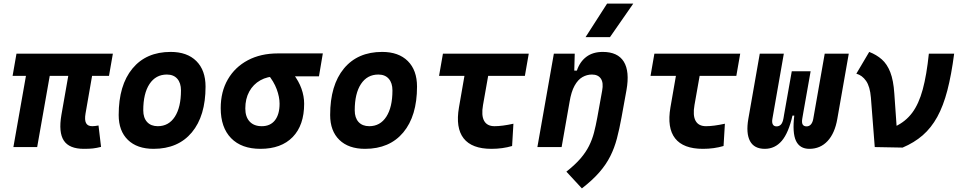

<svg xmlns="http://www.w3.org/2000/svg" viewBox="-20 -815 5313 1064"><path d="M444.8 9.8Q363.8 9.8 333.7 -35.9Q303.7 -81.5 320.3 -178.2L379.9 -517.6H511.7L454.1 -186.5Q447.8 -150.4 456.8 -133.1Q465.8 -115.7 491.2 -115.7Q498.5 -115.7 506.8 -116.7Q515.1 -117.7 525.9 -119.6L540 -1Q514.6 5.4 495.1 7.6Q475.6 9.8 444.8 9.8ZM49.8 -394.5 71.3 -517.6H605.5L584 -394.5ZM54.2 0 145.5 -517.6H277.3L186 0Z M831.1 9.8Q739.7 9.8 688.7 -39.8Q637.7 -89.4 637.7 -177.7Q637.7 -342.8 713.9 -435.1Q790 -527.3 925.8 -527.3Q1017.1 -527.3 1068.1 -476.6Q1119.1 -425.8 1119.1 -335Q1119.1 -172.4 1043.1 -81.3Q967 9.8 831.1 9.8ZM854.4 -115.7Q915 -115.7 949 -168.2Q982.9 -220.7 982.9 -314Q982.9 -355.2 962.5 -378.5Q942 -401.9 904.8 -401.9Q843.2 -401.9 808.5 -349.5Q773.9 -297.1 773.9 -203.6Q773.9 -162.1 795.2 -138.9Q816.4 -115.7 854.4 -115.7Z M1423.3 9.8Q1318.4 9.8 1260.7 -49.3Q1203.1 -108.4 1203.1 -215.8Q1203.1 -307.1 1242.7 -375.2Q1282.2 -443.4 1353.5 -481.2Q1424.8 -519 1520 -519H1769L1747.6 -392.1H1514.6Q1461.9 -392.1 1422.6 -369.9Q1383.3 -347.7 1361.3 -307.6Q1339.4 -267.6 1339.4 -213.9Q1339.4 -167.5 1363.3 -141.6Q1387.2 -115.7 1430.7 -115.7Q1478 -115.7 1503.7 -148.4Q1529.3 -181.2 1529.3 -240.2Q1529.3 -277.8 1513.4 -320.6Q1497.6 -363.3 1462.9 -405.3H1605Q1635.7 -365.7 1650.6 -323.7Q1665.5 -281.7 1665.5 -240.2Q1665.5 -121.1 1602.1 -55.7Q1538.6 9.8 1423.3 9.8Z M2002.9 9.8Q1911.6 9.8 1860.6 -39.8Q1809.6 -89.4 1809.6 -177.7Q1809.6 -342.8 1885.7 -435.1Q1961.9 -527.3 2097.7 -527.3Q2189 -527.3 2240 -476.6Q2291 -425.8 2291 -335Q2291 -172.4 2215 -81.3Q2138.9 9.8 2002.9 9.8ZM2026.3 -115.7Q2086.9 -115.7 2120.8 -168.2Q2154.8 -220.7 2154.8 -314Q2154.8 -355.2 2134.3 -378.5Q2113.9 -401.9 2076.7 -401.9Q2015 -401.9 1980.4 -349.5Q1945.8 -297.1 1945.8 -203.6Q1945.8 -162.1 1967 -138.9Q1988.3 -115.7 2026.3 -115.7Z M2703.6 9.8Q2594.7 9.8 2549.3 -48.3Q2503.9 -106.4 2523.4 -219.7L2575.2 -517.6H2707L2656.7 -232.9Q2646.5 -175.3 2662.8 -145.5Q2679.2 -115.7 2720.7 -115.7Q2762.7 -115.7 2825.2 -129.4L2817.9 -5.9Q2765.1 9.8 2703.6 9.8ZM2413.1 -394.5 2434.6 -517.6H2910.2L2888.7 -394.5Z M2958 0 3049.3 -517.6H3165L3161.6 -394L3092.3 0ZM3320.3 -527.3Q3403.3 -527.3 3436.8 -473.4Q3470.2 -419.4 3451.7 -315.4L3424.3 -164.6Q3412.6 -100.1 3398.7 -47.4Q3384.8 5.4 3361.8 51Q3338.9 96.7 3301.3 139.9Q3263.7 183.1 3204.6 229L3118.7 136.2Q3167 98.1 3196.8 63.5Q3226.6 28.8 3244.1 -6.3Q3261.7 -41.5 3271.7 -79.8Q3281.7 -118.2 3290 -163.6L3316.9 -312.5Q3325.2 -356.4 3309.8 -379.2Q3294.4 -401.9 3260.3 -401.9Q3232.4 -401.9 3207.5 -387.7Q3182.6 -373.5 3164.1 -340.1Q3145.5 -306.6 3136.2 -249.5L3159.7 -423.8H3176.8Q3193.4 -473.1 3229.5 -500.2Q3265.6 -527.3 3320.3 -527.3ZM3225.1 -609.4 3344.2 -794.9H3489.3L3360.4 -609.4Z M3875.5 9.8Q3766.6 9.8 3721.2 -48.3Q3675.8 -106.4 3695.3 -219.7L3747.1 -517.6H3878.9L3828.6 -232.9Q3818.4 -175.3 3834.7 -145.5Q3851.1 -115.7 3892.6 -115.7Q3934.6 -115.7 3997.1 -129.4L3989.7 -5.9Q3937 9.8 3875.5 9.8ZM3585 -394.5 3606.4 -517.6H4082L4060.5 -394.5Z M4465.3 9.8Q4412.1 9.8 4391.1 -34.4Q4370.1 -78.6 4381.8 -176.3L4432.1 -193.4L4426.3 -159.7Q4421.9 -135.3 4428.2 -125Q4434.6 -114.7 4449.7 -114.7Q4464.4 -114.7 4473.9 -125.7Q4483.4 -136.7 4486.8 -156.2L4550.3 -517.6H4683.6L4620.1 -156.2Q4606.4 -76.7 4566.2 -33.4Q4525.9 9.8 4465.3 9.8ZM4218.3 9.8Q4159.2 9.8 4136.2 -33.4Q4113.3 -76.7 4127 -156.2L4190.4 -517.6H4323.7L4260.3 -156.2Q4256.8 -136.7 4262.7 -125.7Q4268.6 -114.7 4283.2 -114.7Q4298.3 -114.7 4307.9 -125Q4317.4 -135.3 4321.8 -159.7L4327.6 -193.4L4372.1 -176.3Q4350.1 -78.6 4312.3 -34.4Q4274.4 9.8 4218.3 9.8ZM4324.2 -174.3 4367.7 -419.9H4472.2L4428.7 -174.3Z M4827.6 0 4806.2 -274.4Q4801.3 -335.4 4779.5 -366.7Q4757.8 -397.9 4725.6 -406.7L4796.9 -527.3Q4837.4 -511.7 4866.7 -485.8Q4896 -460 4913.6 -415Q4931.2 -370.1 4936 -296.9L4954.1 -38.6ZM4981.9 2.9 4827.6 0 4941.4 -114.3Q4998.5 -141.1 5035.2 -190.2Q5071.8 -239.3 5093.5 -319.3Q5115.2 -399.4 5127.4 -517.6H5267.6Q5252.4 -400.4 5230 -314.2Q5207.5 -228 5174.1 -167.2Q5140.6 -106.4 5093.5 -65.4Q5046.4 -24.4 4981.9 2.9Z"/></svg>

Font: Cascadia Mono NF
Style: Italic
Weight: 400
Italic angle: -10°
Monospace: yes
Designer: Aaron Bell
Foundry: Saja Typeworks
Version: Version 2404.023